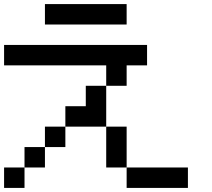

<svg xmlns="http://www.w3.org/2000/svg" viewBox="-20 -920 1040 940"><path d="M0 0V-100H100V0ZM0 -600V-700H700V-600H600V-500H500V-600ZM900 -100V0H600V-100ZM200 -200V-100H100V-200ZM200 -300H300V-200H200ZM200 -800V-900H600V-800ZM400 -400V-500H500V-300H300V-400ZM600 -100H500V-300H600Z"/></svg>

Font: Galmuri9 Regular
Style: Regular
Weight: 400
Designer: Lee Minseo (quiple)
Version: Version 2.399;hotconv 1.1.1;makeotfexe 2.6.0 DEVELOPMENT